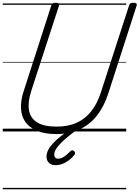

<svg xmlns="http://www.w3.org/2000/svg" viewBox="-20 -955 1014 1395"><path d="M389 19Q305 19 249 -4.5Q193 -28 164 -69.5Q135 -111 132.5 -169Q130 -227 153 -296L353 -916Q356 -926 363 -930.5Q370 -935 386 -935Q400 -935 406.5 -930.5Q413 -926 409 -915L206 -291Q181 -213 190.5 -155Q200 -97 249.5 -66Q299 -35 391 -35Q473 -35 535.5 -62.5Q598 -90 642.5 -146Q687 -202 713 -284L918 -916Q921 -926 927.5 -930.5Q934 -935 950 -935Q979 -935 973 -915L768 -280Q737 -182 684 -115Q631 -48 557 -14.5Q483 19 389 19ZM383 245Q353 245 335.5 228Q318 211 318 183Q318 158 331 133Q344 108 368 83Q392 58 426 31.5Q460 5 503 -25L545 -22V-18Q509 9 478 34.5Q447 60 423.5 83.5Q400 107 387 128Q374 149 374 168Q374 181 381 189.5Q388 198 402 198Q423 198 444.5 184Q466 170 491 144Q496 138 503.5 137Q511 136 519 144Q525 151 525.5 157.5Q526 164 521 170Q503 192 480.5 209.5Q458 227 433 236Q408 245 383 245ZM0 410H897V420H0ZM0 -20H897V0H0ZM0 -505H897V-500H0ZM0 -930H897V-920H0Z"/></svg>

Font: Playwrite DE LA Guides
Style: Regular
Weight: 400
Designer: Veronika Burian, José Scaglione
Foundry: TypeTogether
Version: Version 1.003